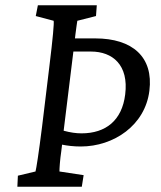

<svg xmlns="http://www.w3.org/2000/svg" viewBox="-20 -710 613 730"><path d="M46 0H291L298 -44L206 -58C206 -70 208 -102 213 -135L216 -160C236 -156 260 -153 287 -153C413 -153 532 -234 548 -365C564 -493 484 -564 342 -564H265L267 -581C270 -607 273 -623 274 -631L345 -649L348 -690H124L116 -649L184 -631C186 -622 181 -566 168 -460L140 -229C127 -125 118 -69 115 -58L48 -42ZM222 -213 259 -514H326C408 -514 470 -463 456 -351C444 -252 382 -203 290 -203C269 -203 248 -206 222 -213Z"/></svg>

Font: TPK Tissa Web
Style: Italic
Weight: 400
Italic angle: -7°
Designer: Jacques Le Bailly, Suppakit Chalermlarp | Katatrad Co.,Ltd.
Foundry: Jacques Le Bailly, Cadson Demak Co.,Ltd.
Version: Version 5.000;Glyphs 3.1.2 (3151)